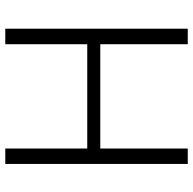

<svg xmlns="http://www.w3.org/2000/svg" viewBox="-22 -730 751 748"><g transform="rotate(-90 354.0 -355.5)"><path d="M616.7 0H556.2V-340.8H149.9V0H89.8V-710.9H149.9V-391.6H556.2V-710.9H616.7Z"/></g></svg>

Font: Roboto Light
Style: Regular
Weight: 300
Designer: Google
Version: Version 2.134; 2016; ttfautohint (v1.6)